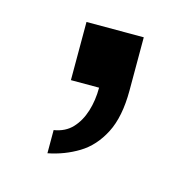

<svg xmlns="http://www.w3.org/2000/svg" viewBox="-57 -186 414 408"><g transform="rotate(15 150.0 17.5)"><path d="M79 163V112Q104 108 119 92Q134 76 141.5 52Q149 28 149 0H87V-128H213V-11Q213 47 194.5 83Q176 119 145.5 137.5Q115 156 79 163Z"/></g></svg>

Font: Archivo Variable SemiBold
Style: Regular
Weight: 600
Designer: Hector Gatti
Foundry: Omnibus-Type
Version: Version 2.001